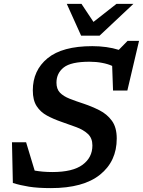

<svg xmlns="http://www.w3.org/2000/svg" viewBox="-20 -955 734 986"><path d="M579.5 -243.5Q579.5 -127 493.8 -58Q408 11 241.5 11Q175 11 129.2 3.8Q83.5 -3.5 46 -15.5L41.5 -224.5H114L158 -79Q178 -75.5 200.8 -73.5Q223.5 -71.5 249 -71.5Q353.5 -71.5 404 -108.8Q454.5 -146 454.5 -208Q454.5 -245.5 431.5 -267Q408.5 -288.5 372 -302Q335.5 -315.5 295 -329.5Q254.5 -343.5 221.2 -361.5Q188 -379.5 168.2 -410Q148.5 -440.5 148.5 -491Q148.5 -593.5 224.2 -655.8Q300 -718 454 -718Q491.5 -718 525.8 -713.2Q560 -708.5 590 -699L635 -745H694L634 -490H560.5L556 -616.5Q534.5 -626.5 504.2 -632.2Q474 -638 440 -638Q344.5 -638 307.2 -608.5Q270 -579 270 -530.5Q270 -497.5 288 -479Q306 -460.5 337.8 -448Q369.5 -435.5 411 -422Q452.5 -408 491 -388.5Q529.5 -369 554.5 -335Q579.5 -301 579.5 -243.5ZM665 -935 491.5 -772H396.5L323 -935H398.5L460 -842.5L578 -935Z"/></svg>

Font: Newsreader Caption Medium
Style: Italic
Weight: 500
Italic angle: -17°
Designer: Hugues Gentile
Foundry: Production Type
Version: Version 1.001